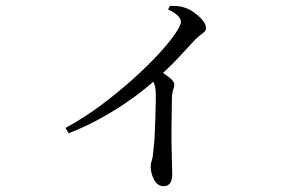

<svg xmlns="http://www.w3.org/2000/svg" viewBox="-20 -582 1040 660"><path d="M205 -142Q269 -177 328 -221Q387 -265 437 -310Q487 -355 524 -395Q561 -435 581.5 -465Q602 -495 602 -507Q602 -519 588.5 -530.5Q575 -542 558 -549L564 -562Q577 -562 590 -561Q603 -560 617 -555Q633 -550 649.5 -537.5Q666 -525 677 -511.5Q688 -498 688 -486Q688 -478 683.5 -473.5Q679 -469 671.5 -463.5Q664 -458 653 -448Q629 -422 596 -386.5Q563 -351 518 -311Q503 -297 474 -273.5Q445 -250 405.5 -223.5Q366 -197 318 -171Q270 -145 216 -124ZM543 58Q521 58 509.5 35.5Q498 13 498 -9Q498 -19 502 -31.5Q506 -44 507 -63Q510 -85 511.5 -114.5Q513 -144 514 -175Q515 -206 515.5 -231Q516 -256 515 -269Q514 -285 509.5 -295.5Q505 -306 493 -321L520 -345Q543 -330 561 -316.5Q579 -303 579 -291Q579 -283 575.5 -274Q572 -265 571 -249Q570 -195 569.5 -142.5Q569 -90 570.5 -47.5Q572 -5 572 16Q572 38 564.5 48Q557 58 543 58Z"/></svg>

Font: Noto Serif KR
Style: Regular
Weight: 400
Designer: Ryoko NISHIZUKA  (kana & ideographs); Frank Grießhammer (Latin, Greek & Cyrillic); Wenlong ZHANG  (bopomofo); Sandoll Co
Foundry: Adobe
Version: Version 2.003-H1;hotconv 1.1.1;makeotfexe 2.6.0